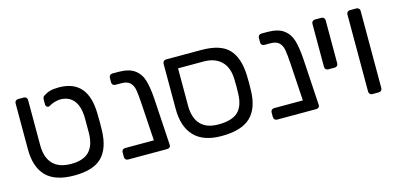

<svg xmlns="http://www.w3.org/2000/svg" viewBox="-58 -914 2614 1262"><g transform="rotate(-15 1249.0 -283.0)"><path d="M73 -235V-548Q73 -558 79.5 -564.5Q86 -571 96 -571H135Q145 -571 151.5 -564.5Q158 -558 158 -548V-240Q158 -157 199.5 -113Q241 -69 324 -69Q407 -69 446.5 -109.5Q486 -150 488 -232V-263V-335Q487 -417 454 -457Q421 -497 363 -497Q346 -497 323.5 -490.5Q301 -484 286 -474Q281 -471 276 -471Q269 -471 263.5 -476.5Q258 -482 258 -489V-518Q258 -530 260 -537Q262 -544 270 -549Q291 -563 314.5 -569.5Q338 -576 374 -576Q571 -576 575 -345Q576 -335 576 -286Q576 -237 575 -227Q571 -107 512.5 -48.5Q454 10 324 10Q194 10 133.5 -52.5Q73 -115 73 -235Z M958 0H914H692Q682 0 675.5 -6.5Q669 -13 669 -23V-55Q669 -65 675.5 -71.5Q682 -78 692 -78H888L872 -332Q868 -396 862.5 -427Q857 -458 838 -477Q819 -496 778 -496H738Q728 -496 721.5 -502Q715 -508 715 -518V-550Q715 -560 721.5 -566.5Q728 -573 738 -573H779Q851 -573 889.5 -544.5Q928 -516 942.5 -466Q957 -416 962 -335L981 -23Q982 -13 975.5 -6.5Q969 0 958 0Z M1080 -240V-548Q1080 -558 1086.5 -564.5Q1093 -571 1103 -571H1343Q1472 -571 1528 -513Q1584 -455 1589 -335Q1590 -325 1590 -281Q1590 -237 1589 -227Q1586 -108 1524 -49Q1462 10 1326 10Q1203 10 1141.5 -54.5Q1080 -119 1080 -240ZM1503 -232Q1504 -242 1504 -281Q1504 -320 1503 -330Q1501 -410 1457.5 -452Q1414 -494 1338 -494H1164V-240Q1164 -157 1204.5 -113Q1245 -69 1325 -69Q1419 -69 1460 -108.5Q1501 -148 1503 -232Z M1972 0H1928H1706Q1696 0 1689.5 -6.5Q1683 -13 1683 -23V-55Q1683 -65 1689.5 -71.5Q1696 -78 1706 -78H1902L1886 -332Q1882 -396 1876.5 -427Q1871 -458 1852 -477Q1833 -496 1792 -496H1752Q1742 -496 1735.5 -502Q1729 -508 1729 -518V-550Q1729 -560 1735.5 -566.5Q1742 -573 1752 -573H1793Q1865 -573 1903.5 -544.5Q1942 -516 1956.5 -466Q1971 -416 1976 -335L1995 -23Q1996 -13 1989.5 -6.5Q1983 0 1972 0Z M2093 -255V-548Q2093 -558 2099.5 -564.5Q2106 -571 2116 -571H2160Q2170 -571 2176.5 -564.5Q2183 -558 2183 -548V-255Q2183 -245 2176.5 -238.5Q2170 -232 2160 -232H2116Q2106 -232 2099.5 -238.5Q2093 -245 2093 -255Z M2331 -23V-548Q2331 -558 2337.5 -564.5Q2344 -571 2354 -571H2398Q2408 -571 2414.5 -564.5Q2421 -558 2421 -548V-23Q2421 -13 2414.5 -6.5Q2408 0 2398 0H2354Q2344 0 2337.5 -6.5Q2331 -13 2331 -23Z"/></g></svg>

Font: Rubik
Style: Regular
Weight: 400
Designer: Hubert & Fischer
Foundry: Hubert & Fischer
Version: Version 1.100